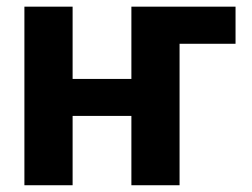

<svg xmlns="http://www.w3.org/2000/svg" viewBox="-20 -548 746 568"><path d="M194.8 -314.5H368.7V-528.3H676.8V-418.5H511.2V0H368.7V-205.1H194.8V0H52.2V-528.3H194.8Z"/></svg>

Font: Roboto Web
Style: Bold
Weight: 700
Designer: Google
Version: Version 1.200310; 2013